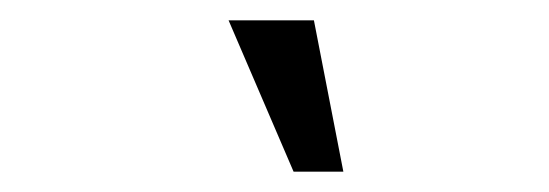

<svg xmlns="http://www.w3.org/2000/svg" viewBox="-20 -635 540 189"><path d="M269 -466 205 -615H289L318 -466Z"/></svg>

Font: Rokkitt Medium
Style: Italic
Weight: 500
Italic angle: -9°
Designer: Vernon Adams
Foundry: Vernon Adams
Version: Version 3.103